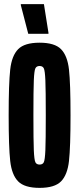

<svg xmlns="http://www.w3.org/2000/svg" viewBox="-20 -903 384 931"><path d="M22 -344Q22 -498 29.5 -565.5Q37 -633 68 -664.5Q99 -696 172 -696Q245 -696 276 -664.5Q307 -633 314.5 -565.5Q322 -498 322 -344Q322 -190 314.5 -122.5Q307 -55 276 -23.5Q245 8 172 8Q99 8 68 -23.5Q37 -55 29.5 -122.5Q22 -190 22 -344ZM202 -344Q202 -467 200 -513.5Q198 -560 192.5 -571.5Q187 -583 172 -583Q157 -583 151.5 -571.5Q146 -560 144 -513.5Q142 -467 142 -344Q142 -221 144 -174.5Q146 -128 151.5 -116.5Q157 -105 172 -105Q187 -105 192.5 -116.5Q198 -128 200 -174.5Q202 -221 202 -344ZM117 -739 81 -878V-883H193L215 -744V-739Z"/></svg>

Font: Saira Ultra Condensed ExtraBold
Style: Regular
Weight: 800
Width: 1
Designer: Hector Gatti with collaboration of the Omnibus-Type team
Foundry: Omnibus-Type
Version: Version 1.001; ttfautohint (v1.8)